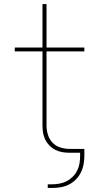

<svg xmlns="http://www.w3.org/2000/svg" viewBox="-20 -755 490 949"><path d="M216 174V156H237Q256 156 274.5 152.5Q293 149 309.5 140.5Q326 132 339.5 118.5Q353 105 361.5 88Q370 71 373 52.5Q376 34 376 15V0H324Q306 0 288 -3Q270 -6 254 -14Q238 -22 225 -35Q212 -48 204 -64Q196 -80 193 -98Q190 -116 190 -134V-501H53V-520H190V-735H210V-520H397V-501H210V-134Q210 -111 217 -88.5Q224 -66 240 -49.5Q256 -33 278.5 -26Q301 -19 324 -19H397V15Q397 36 393 57.5Q389 79 379.5 98Q370 117 354.5 132.5Q339 148 320 157.5Q301 167 279.5 170.5Q258 174 237 174Z"/></svg>

Font: Iosevka Etoile Thin
Style: Regular
Weight: 100
Designer: Belleve Invis
Foundry: Belleve Invis
Version: Version 22.1.2; ttfautohint (v1.8.4)